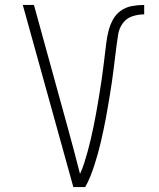

<svg xmlns="http://www.w3.org/2000/svg" viewBox="-20 -755 640 775"><path d="M276 0 72 -735H117L252 -245Q265 -197 278 -149Q291 -101 303 -53Q313 -75 320.5 -98.5Q328 -122 334.5 -146Q341 -170 346.5 -193.5Q352 -217 357 -241.5Q362 -266 366.5 -290Q371 -314 375 -338Q379 -362 383 -386.5Q387 -411 390.5 -435.5Q394 -460 397 -484Q400 -508 403 -532.5Q406 -557 409 -581.5Q412 -606 418 -630Q424 -654 436 -676Q448 -698 468 -712Q488 -726 512.5 -730.5Q537 -735 562 -735V-697Q537 -697 513.5 -689Q490 -681 475.5 -661Q461 -641 457 -616.5Q453 -592 450 -568Q447 -544 444 -520Q441 -496 438 -471.5Q435 -447 431.5 -423Q428 -399 424 -375Q420 -351 416 -327Q412 -303 407.5 -279Q403 -255 398 -231.5Q393 -208 387.5 -184Q382 -160 375.5 -136.5Q369 -113 361.5 -90Q354 -67 345 -44Q336 -21 324 0Z"/></svg>

Font: Iosevka SS04 XLt Ex
Style: Regular
Weight: 200
Width: 7
Monospace: yes
Designer: Belleve Invis
Foundry: Belleve Invis
Version: Version 19.0.0; ttfautohint (v1.8.4)